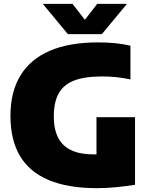

<svg xmlns="http://www.w3.org/2000/svg" viewBox="-20 -971 780 1001"><path d="M486.5 10Q335 10 234.5 -32Q134 -74 84.2 -157.8Q34.5 -241.5 34.5 -368Q34.5 -491 85.8 -576.2Q137 -661.5 238.8 -705.8Q340.5 -750 492.5 -750Q536.5 -750 578.8 -746Q621 -742 660 -733V-557Q625 -564.5 588.5 -568.5Q552 -572.5 513 -572.5Q421.5 -572.5 366.2 -551Q311 -529.5 285.8 -483.5Q260.5 -437.5 260.5 -364.5Q260.5 -297 283.2 -253Q306 -209 352.2 -187.5Q398.5 -166 468.5 -166Q495.5 -166 524.5 -168.2Q553.5 -170.5 577 -173.5L483 -94.5V-360H684V-7.5Q635.5 0 585.2 5Q535 10 486.5 10ZM334 -793 203 -951H358L437.5 -848.5H407.5L487 -951H642L511 -793Z"/></svg>

Font: Encode Sans Condensed Thin Black
Style: Regular
Weight: 900
Version: Version 3.002